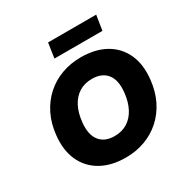

<svg xmlns="http://www.w3.org/2000/svg" viewBox="-201 -1087 1248 1275"><g transform="rotate(-30 423.0 -449.5)"><path d="M404 11Q293 11 215 -33.5Q137 -78 100.5 -159Q64 -240 76 -350Q85 -435 118.5 -502.5Q152 -570 205.5 -618Q259 -666 327.5 -691Q396 -716 474 -716Q586 -716 663.5 -672Q741 -628 777.5 -547.5Q814 -467 802 -357Q793 -271 759.5 -203Q726 -135 672.5 -87Q619 -39 550.5 -14Q482 11 404 11ZM410 -150Q467 -150 509 -176.5Q551 -203 576.5 -252Q602 -301 609 -368Q619 -460 581 -507.5Q543 -555 467 -555Q411 -555 369 -529Q327 -503 301.5 -454.5Q276 -406 269 -338Q259 -247 296.5 -198.5Q334 -150 410 -150ZM320 -796 337 -910H706L688 -796Z"/></g></svg>

Font: Nunito Sans 8pt Black
Style: Italic
Weight: 900
Italic angle: -9°
Version: Version 3.101;gftools[0.9.27]